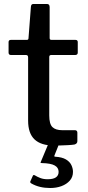

<svg xmlns="http://www.w3.org/2000/svg" viewBox="-20 -730 441 963"><path d="M236 -454Q227 -454 227 -444V-151Q227 -108 243 -92.5Q259 -77 292 -77H356Q362 -77 365 -73.5Q368 -70 368 -65V-22Q368 -9 353 -5Q340 -3 321 -2Q302 -1 283.5 -0.5Q265 0 251 0Q186 0 153.5 -30.5Q121 -61 121 -125V-442Q121 -454 111 -454H36Q23 -454 23 -466V-519Q23 -530 35 -530H115Q123 -530 123 -539L135 -696Q136 -710 147 -710H216Q229 -710 229 -694V-539Q229 -530 238 -530H358Q370 -530 370 -519V-466Q370 -454 356 -454ZM346 132Q346 158 330 176Q314 194 288.5 203.5Q263 213 232 213Q205 213 181.5 207.5Q158 202 137 190Q130 186 132 180L145 151Q147 146 154 149Q167 157 182.5 163Q198 169 219 169Q247 169 260.5 159.5Q274 150 274 132Q274 111 254.5 100Q235 89 191 88Q186 88 184 86.5Q182 85 185 81L221 -5H275L253 50Q251 56 257 56Q291 58 310.5 69.5Q330 81 338 98Q346 115 346 132Z"/></svg>

Font: Libre Franklin Thin Medium
Style: Regular
Weight: 500
Version: Version 3.000